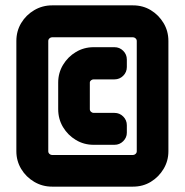

<svg xmlns="http://www.w3.org/2000/svg" viewBox="-20 -696 690 716"><path d="M608 -132Q608 -96 590 -66Q572 -36 542.5 -18Q513 0 476 0H174Q138 0 107.5 -18Q77 -36 59 -66Q41 -96 41 -132V-543Q41 -580 59 -610Q77 -640 107.5 -658Q138 -676 174 -676H476Q513 -676 542.5 -658Q572 -640 590 -610Q608 -580 608 -543ZM490 -132V-543Q490 -549 485.5 -553Q481 -557 476 -557H174Q169 -557 164.5 -553Q160 -549 160 -543V-132Q160 -126 164.5 -122Q169 -118 174 -118H476Q481 -118 485.5 -122Q490 -126 490 -132ZM453 -201Q453 -183 439.5 -169.5Q426 -156 407 -156H329Q293 -156 263 -174Q233 -192 215 -222Q197 -252 197 -289V-388Q197 -424 215 -454Q233 -484 263 -502Q293 -520 329 -520H407Q426 -520 439.5 -506.5Q453 -493 453 -474V-446Q453 -427 439.5 -413.5Q426 -400 407 -400H329Q324 -400 319.5 -396.5Q315 -393 315 -388V-289Q315 -283 319.5 -279Q324 -275 329 -275H407Q426 -275 439.5 -261.5Q453 -248 453 -229Z"/></svg>

Font: Monomaniac One
Style: Regular
Weight: 400
Version: Version 1.000; ttfautohint (v1.8.3)